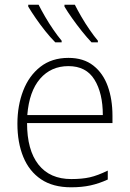

<svg xmlns="http://www.w3.org/2000/svg" viewBox="-20 -786 553 816"><path d="M271 -540Q335 -540 376.5 -507.5Q418 -475 438 -419.5Q458 -364 458 -294V-263H95Q95 -148 143.5 -86.5Q192 -25 283 -25Q329 -25 362 -32.5Q395 -40 438 -61V-23Q401 -6 364.5 2Q328 10 282 10Q205 10 154.5 -24Q104 -58 79 -119Q54 -180 54 -260Q54 -337 78.5 -400.5Q103 -464 151.5 -502Q200 -540 271 -540ZM271 -505Q197 -505 150.5 -451.5Q104 -398 96 -297H417Q417 -390 381.5 -447.5Q346 -505 271 -505ZM298 -766Q309 -744 325.5 -715.5Q342 -687 361 -659.5Q380 -632 396 -613V-606H369Q349 -627 327.5 -654Q306 -681 286.5 -708.5Q267 -736 254 -758V-766ZM144 -766Q155 -744 171.5 -715.5Q188 -687 207 -659.5Q226 -632 242 -613V-606H215Q194 -627 172.5 -654Q151 -681 132 -708.5Q113 -736 100 -758V-766Z"/></svg>

Font: Noto Sans Disp ExtLt
Style: Regular
Weight: 200
Designer: Monotype Design Team
Foundry: Monotype Imaging Inc.
Version: Version 2.000;GOOG;noto-source:20170915:90ef993387c0